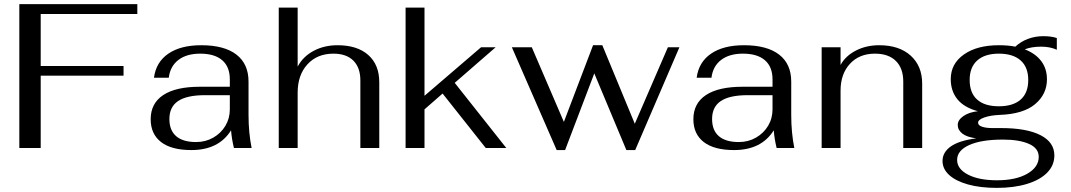

<svg xmlns="http://www.w3.org/2000/svg" viewBox="-20 -720 5210 934"><path d="M74 -700H648V-652H178V-399H581V-352H178V0H74Z M713 -140Q713 -217 774 -257.5Q835 -298 952 -298H1098V-334Q1098 -395 1061 -427Q1024 -459 954 -459Q888 -459 848 -428.5Q808 -398 801 -342H729Q739 -418 799 -459Q859 -500 959 -500Q1071 -500 1130 -454.5Q1189 -409 1189 -323V-161Q1189 -75 1204 0H1118Q1107 -45 1104 -86Q1044 10 911 10Q814 10 763.5 -29Q713 -68 713 -140ZM1098 -188V-257H977Q889 -257 846.5 -228.5Q804 -200 804 -141Q804 -86 837 -57.5Q870 -29 934 -29Q980 -29 1017.5 -50.5Q1055 -72 1076.5 -108Q1098 -144 1098 -188Z M1336 -683H1428V-396Q1454 -445 1505.5 -472.5Q1557 -500 1622 -500Q1718 -500 1771.5 -452.5Q1825 -405 1825 -320V0H1733V-329Q1733 -391 1699 -425Q1665 -459 1602 -459Q1523 -459 1475.5 -407Q1428 -355 1428 -270V0H1336Z M2343 0 2133 -265 2045 -188V0H1953V-683H2045V-254L2320 -490H2391L2192 -317L2443 0Z M2470 -490H2567L2723 -127L2865 -500H2910L3068 -118L3229 -490H3285L3070 10H3027L2871 -363L2729 10H2688Z M3353 -140Q3353 -217 3414 -257.5Q3475 -298 3592 -298H3738V-334Q3738 -395 3701 -427Q3664 -459 3594 -459Q3528 -459 3488 -428.5Q3448 -398 3441 -342H3369Q3379 -418 3439 -459Q3499 -500 3599 -500Q3711 -500 3770 -454.5Q3829 -409 3829 -323V-161Q3829 -75 3844 0H3758Q3747 -45 3744 -86Q3684 10 3551 10Q3454 10 3403.5 -29Q3353 -68 3353 -140ZM3738 -188V-257H3617Q3529 -257 3486.5 -228.5Q3444 -200 3444 -141Q3444 -86 3477 -57.5Q3510 -29 3574 -29Q3620 -29 3657.5 -50.5Q3695 -72 3716.5 -108Q3738 -144 3738 -188Z M3977 -490H4069V-404Q4093 -448 4143.5 -474Q4194 -500 4257 -500Q4354 -500 4410 -449.5Q4466 -399 4466 -313V0H4374V-323Q4374 -388 4338 -423.5Q4302 -459 4236 -459Q4160 -459 4114.5 -409.5Q4069 -360 4069 -279V0H3977Z M5045 -493Q4998 -493 4965 -480Q5017 -460 5045 -423Q5073 -386 5073 -334Q5073 -262 5015.5 -213.5Q4958 -165 4842 -161Q4798 -159 4768 -148.5Q4738 -138 4738 -123Q4738 -110 4757.5 -103.5Q4777 -97 4807 -97H4850Q4974 -97 5041.5 -62.5Q5109 -28 5109 36Q5109 84 5074.5 119.5Q5040 155 4976.5 174.5Q4913 194 4829 194Q4749 194 4689.5 177.5Q4630 161 4597.5 131.5Q4565 102 4565 63Q4565 21 4605 -7.5Q4645 -36 4729 -47Q4683 -53 4661 -70.5Q4639 -88 4639 -112Q4639 -136 4666 -155Q4693 -174 4737 -179Q4670 -197 4637.5 -237Q4605 -277 4605 -335Q4605 -410 4669 -455Q4733 -500 4839 -500Q4885 -500 4919 -493Q4946 -518 4981 -531Q5016 -544 5055 -544Q5095 -544 5121 -535V-478Q5088 -493 5045 -493ZM4982 -331Q4982 -393 4945 -426Q4908 -459 4839 -459Q4771 -459 4734 -426Q4697 -393 4697 -331Q4697 -268 4733.5 -235.5Q4770 -203 4839 -203Q4908 -203 4945 -235.5Q4982 -268 4982 -331ZM4636 58Q4636 102 4689 129.5Q4742 157 4830 157Q4922 157 4977.5 125Q5033 93 5033 43Q5033 1 4985.5 -20Q4938 -41 4859 -41Q4754 -41 4695 -14.5Q4636 12 4636 58Z"/></svg>

Font: Fahkwang
Style: Regular
Weight: 400
Version: Version 1.000; ttfautohint (v1.6)